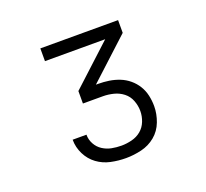

<svg xmlns="http://www.w3.org/2000/svg" viewBox="-89 -879 729 680"><g transform="rotate(-20 275.0 -538.5)"><path d="M278 -304Q249 -304 221 -310Q193 -316 170.5 -332.5Q148 -349 135 -375Q122 -401 122 -429V-430H174V-429Q174 -411 183 -394.5Q192 -378 207.5 -368Q223 -358 241 -354.5Q259 -351 278 -351Q297 -351 317 -356Q337 -361 352 -373.5Q367 -386 374.5 -405Q382 -424 382 -444Q382 -464 374.5 -483.5Q367 -503 351 -515.5Q335 -528 315 -533Q295 -538 275 -538H200V-585L352 -725H125V-773H418V-725L266 -585H275Q295 -585 315 -582Q335 -579 354 -571.5Q373 -564 388.5 -551Q404 -538 414.5 -521Q425 -504 429.5 -484Q434 -464 434 -443Q434 -414 423 -385Q412 -356 389 -337Q366 -318 336.5 -311Q307 -304 278 -304Z"/></g></svg>

Font: Lode Dark Term
Style: Regular
Weight: 400
Monospace: yes
Designer: Belleve Invis
Foundry: Belleve Invis
Version: Version 29.2.0